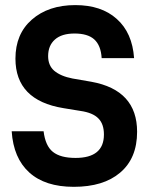

<svg xmlns="http://www.w3.org/2000/svg" viewBox="-20 -720 588 746"><path d="M93.8 -49.8Q32.2 -105.5 25.4 -210H149.4Q156.2 -153.3 185.5 -129.9Q214.8 -106.4 273.4 -106.4Q383.8 -106.4 383.8 -197.3Q383.8 -238.3 362.3 -259.8Q340.8 -282.2 292 -289.1L226.6 -299.8Q40 -330.1 40 -492.2Q40 -587.9 103.5 -643.6Q168 -700.2 272.5 -700.2Q374 -700.2 433.6 -646.5Q494.1 -592.8 501 -494.1H375Q372.1 -543.9 345.7 -567.4Q320.3 -589.8 269.5 -589.8Q219.7 -589.8 193.4 -566.4Q167 -543 167 -502Q167 -465.8 190.4 -445.3Q215.8 -423.8 261.7 -415L335 -402.3Q512.7 -370.1 512.7 -208Q512.7 -104.5 446.3 -48.8Q381.8 5.9 266.6 5.9Q155.3 5.9 93.8 -49.8Z"/></svg>

Font: Dinish
Style: Bold
Weight: 700
Designer: Bert Driehuis
Foundry: Playbeing
Version: Version 3.006; git-39231f3c-release